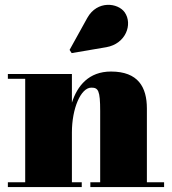

<svg xmlns="http://www.w3.org/2000/svg" viewBox="-20 -761 700 781"><path d="M412.5 -569C492 -583 520.5 -662.5 487.5 -710.5C460.5 -749.5 375.5 -761 335 -688L263 -558L271.5 -545ZM12 -19.5V0H312.5V-19.5H272.5V-222.5C272.5 -319.5 308.5 -404.5 351.5 -404.5C379.5 -404.5 387.5 -393.5 387.5 -309.5V-19.5H347.5V0H647.5V-19.5H577.5V-319.5C577.5 -406.5 542 -470 431.5 -470C341 -470 294.5 -412 272.5 -343.5V-460H12V-440.5H82.5V-19.5Z"/></svg>

Font: Bodoni* 11pt Fatface
Style: Regular
Weight: 900
Version: Version 2.3